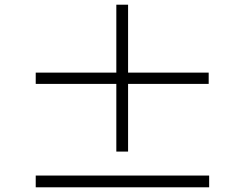

<svg xmlns="http://www.w3.org/2000/svg" viewBox="-20 -820 1040 817"><path d="M132 -463V-511H475V-800H525V-511H868V-463H525V-175H475V-463ZM132 -73H870V-23H132Z"/></svg>

Font: Kinto Sans Light
Style: Regular
Weight: 300
Designer: Authors: Ryoko NISHIZUKA  (kana & ideographs); Paul D. Hunt (Latin, Greek & Cyrillic); Wenlong ZHANG  (bopomofo); Sandol
Foundry: Adobe Systems Incorporated, ookami Inc.
Version: Version 0.001